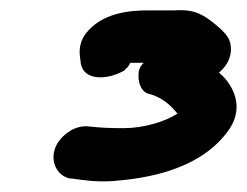

<svg xmlns="http://www.w3.org/2000/svg" viewBox="-20 -664 476 370"><path d="M145 -599C129 -577 134 -556 135 -548C137 -505 190 -510 221 -529V-530C226 -534 229 -538 231 -543H298C301 -543 300 -544 305 -543C305 -544 309 -548 312 -554C311 -554 310 -556 310 -556C304 -556 300 -557 290 -556C267 -555 247 -540 247 -522C246 -508 250 -490 264 -484C289 -478 307 -464 322 -445C297 -429 256 -417 218 -417C187 -417 175 -418 154 -420C137 -423 121 -416 114 -411C65 -379 81 -326 115 -320H118C140 -317 163 -313 197 -315C260 -320 360 -335 416 -407C454 -454 428 -495 416 -510C412 -515 408 -519 402 -524C421 -540 428 -560 424 -580C421 -595 408 -606 395 -617C374 -634 356 -647 317 -644H266C228 -644 176 -639 145 -599Z"/></svg>

Font: Stray Cat
Style: ExBlkCnObl
Weight: 1000
Version: Version 1.0